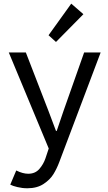

<svg xmlns="http://www.w3.org/2000/svg" viewBox="-20 -800 581 1033"><path d="M35.2 193.4 67.4 117.2Q102.5 134.8 131.8 134.8Q169.4 134.8 191.7 109.1Q213.9 83.5 224.6 51.8L242.2 -1L27.3 -517.6H119.1L241.2 -202.1L281.2 -95.7H285.2L321.3 -202.1L432.6 -517.6H521.5L298.8 72.3Q286.1 106.4 267.8 136.5Q249.5 166.5 214.4 189.7Q179.2 212.9 127 212.9Q99.6 212.9 73.5 206.5Q47.4 200.2 35.2 193.4ZM241.2 -610.4 363.3 -780.3 428.7 -723.6 281.2 -574.2Z"/></svg>

Font: Reddit Sans Vanilla
Style: Regular
Weight: 400
Designer: Stephen Hutchings
Foundry: Reddit
Version: Version 1.013